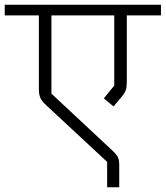

<svg xmlns="http://www.w3.org/2000/svg" viewBox="-40 -718 699 810"><path d="M412 72H463V-21C463 -49 458 -60 435 -82L177 -323V-653H442V-357L398 -303L439 -269L471 -307C491 -330 495 -342 495 -377V-653H639V-698H-20V-653H124V-346C124 -312 129 -298 155 -274L412 -35Z"/></svg>

Font: IBM Plex Devanagari Light
Style: Regular
Weight: 300
Designer: Mike Abbink, Paul van der Laan, Pieter van Rosmalen, Erin McLaughlin
Foundry: Bold Monday
Version: Version 1.0